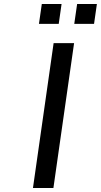

<svg xmlns="http://www.w3.org/2000/svg" viewBox="-20 -933 501 953"><path d="M245.1 0 347.7 -718.8H246.1L143.6 0ZM446.8 -814.5 460.9 -913.1H362.8L348.6 -814.5ZM271.5 -814.5 285.6 -913.1H187.5L173.3 -814.5Z"/></svg>

Font: Winston
Style: Italic
Weight: 400
Italic angle: -8.13011°
Designer: Vernon Adams, Kim Jin-seong, David Berlow, Cristiano Sobral
Foundry: The Winston Project Authors
Version: Version 3.004